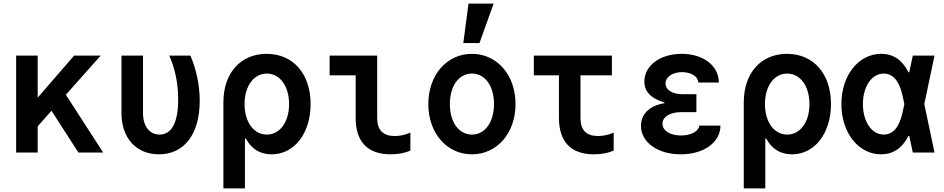

<svg xmlns="http://www.w3.org/2000/svg" viewBox="-20 -850 5260 1070"><path d="M70 0H190V-146L267 -233L417 0H555L347 -322L541 -540H393L190 -306V-540H70Z M1041 -540H923C955 -471 973 -385 973 -295C973 -168 937 -100 869 -100C813 -100 777 -147 777 -220V-540H657V-220C657 -79 740 10 866 10C1007 10 1093 -103 1093 -288C1093 -372 1075 -462 1041 -540Z M1494 10C1620 10 1711 -107 1711 -270C1711 -438 1614 -550 1466 -550C1320 -550 1225 -442 1225 -280V200H1345V-78H1350C1381 -20 1429 10 1494 10ZM1343 -270C1343 -370 1394 -440 1467 -440C1540 -440 1591 -370 1591 -270C1591 -170 1540 -100 1467 -100C1394 -100 1343 -170 1343 -270Z M2082 -540H1817V-430H1962V-193C1962 -60 2029 10 2157 10C2198 10 2237 3 2267 -11V-111C2238 -98 2208 -92 2180 -92C2114 -92 2082 -125 2082 -193Z M2610 10C2750 10 2853 -108 2853 -270C2853 -432 2750 -550 2610 -550C2470 -550 2367 -432 2367 -270C2367 -108 2470 10 2610 10ZM2610 -100C2537 -100 2487 -169 2487 -270C2487 -371 2537 -440 2610 -440C2683 -440 2733 -371 2733 -270C2733 -169 2683 -100 2610 -100ZM2731 -830H2591L2562 -610H2652Z M3215 -193V-430H3390V-540H2955V-430H3095V-193C3095 -60 3162 10 3290 10C3331 10 3370 3 3400 -11V-111C3371 -98 3341 -92 3313 -92C3247 -92 3215 -125 3215 -193Z M3872 -390H3986C3986 -484 3899 -550 3779 -550C3658 -550 3571 -484 3571 -396C3571 -340 3607 -301 3683 -279V-275C3600 -261 3552 -215 3552 -149C3552 -57 3645 10 3774 10C3903 10 3995 -57 3995 -150H3877C3874 -118 3831 -95 3775 -95C3714 -95 3672 -122 3672 -161C3672 -199 3714 -225 3776 -225H3861V-325H3784C3727 -325 3689 -349 3689 -385C3689 -421 3727 -448 3781 -448C3831 -448 3870 -424 3872 -390Z M4394 10C4520 10 4611 -107 4611 -270C4611 -438 4514 -550 4366 -550C4220 -550 4125 -442 4125 -280V200H4245V-78H4250C4281 -20 4329 10 4394 10ZM4243 -270C4243 -370 4294 -440 4367 -440C4440 -440 4491 -370 4491 -270C4491 -170 4440 -100 4367 -100C4294 -100 4243 -170 4243 -270Z M4891 -550C4765 -550 4669 -431 4669 -270C4669 -110 4764 10 4890 10C4957 10 5008 -24 5043 -93H5047L5067 0H5188L5131 -270L5188 -540H5067L5047 -447H5043C5008 -516 4958 -550 4891 -550ZM5009 -220C4992 -141 4956 -100 4905 -100C4838 -100 4789 -172 4789 -270C4789 -368 4838 -440 4905 -440C4955 -440 4992 -399 5009 -320L5020 -270Z"/></svg>

Font: CommitMono-dimboump
Style: Bold
Weight: 700
Monospace: yes
Designer: Eigil Nikolajsen
Foundry: Eigil Nikolajsen
Version: Version 1.143